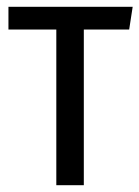

<svg xmlns="http://www.w3.org/2000/svg" viewBox="-20 -546 411 566"><path d="M371.1 -525.9 360.8 -459H227.1V0H146V-459H4.9V-525.9Z"/></svg>

Font: Fira Sans Compressed Book
Style: Regular
Weight: 350
Width: 1
Designer: Carrois Corporate & Edenspiekermann AG
Foundry: Carrois Corporate GbR & Edenspiekermann AG
Version: Version 4.203;PS 004.203;hotconv 1.0.88;makeotf.lib2.5.64775